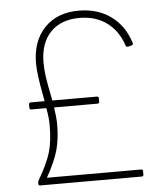

<svg xmlns="http://www.w3.org/2000/svg" viewBox="-53 -795 714 841"><g transform="rotate(-5 304.0 -374.0)"><path d="M90 0Q82 0 82 -8V-13Q82 -17 85 -23Q126 -93 140 -141Q154 -189 154 -260Q154 -292 146 -335H80Q72 -335 72 -343V-358Q72 -366 80 -366H141L136 -394Q118 -488 118 -534Q118 -632 173.5 -690Q229 -748 324 -748Q407 -748 465.5 -705.5Q524 -663 548 -586V-584Q548 -578 542 -576L526 -572H524Q518 -572 516 -577Q494 -644 444.5 -680Q395 -716 325 -716Q243 -716 197 -668Q151 -620 151 -534Q151 -503 156 -469.5Q161 -436 171 -387L175 -366H371Q379 -366 379 -358V-343Q379 -335 371 -335H180Q187 -290 187 -260Q187 -196 173.5 -147.5Q160 -99 122 -31H536Q544 -31 544 -23V-8Q544 0 536 0Z"/></g></svg>

Font: LINE Seed Sans KR Thin
Style: Regular
Weight: 250
Designer: LINE BX Design & Sandoll Inc & Dalton Maag Ltd
Foundry: Sandoll Inc.
Version: Version 1.000